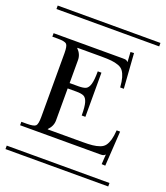

<svg xmlns="http://www.w3.org/2000/svg" viewBox="-140 -799 770 890"><g transform="rotate(20 244.5 -354.0)"><path d="M17.1 -581.1H357.9Q370.1 -581.1 374.3 -579.8Q378.4 -578.6 383.8 -573.2H384.8L381.8 -621.1L398.9 -622.1L411.1 -450.2H393.1Q391.1 -479 385.7 -497.6Q380.4 -516.1 371.8 -527.8Q363.3 -539.6 346.9 -545.4Q330.6 -551.3 311.8 -553.2Q293 -555.2 262.2 -555.2H144V-553.2Q166 -531.2 166 -502.9V-389.2H209Q233.9 -389.2 245.8 -395Q257.8 -400.9 263.9 -421.4Q270 -441.9 270 -484.9H288.1V-267.1H270Q270 -310.1 263.9 -330.6Q257.8 -351.1 245.8 -356.9Q233.9 -362.8 209 -362.8H166V-205.1Q166 -176.8 144 -154.8V-152.8H314.9Q345.7 -152.8 364.5 -154.8Q383.3 -156.7 399.7 -162.6Q416 -168.5 424.6 -180.2Q433.1 -191.9 438.5 -210.4Q443.8 -229 445.8 -257.8H462.9L452.1 -85.9L434.1 -86.9L437 -134.8H436Q431.2 -129.9 426.3 -128.4Q421.4 -127 409.2 -127H17.1V-144H43.9Q79.1 -144 87.6 -152.8Q96.2 -161.6 96.2 -196.8V-511.2Q96.2 -546.4 87.6 -555.2Q79.1 -564 43.9 -564H17.1ZM-8.8 -708H498V-690.9H-8.8ZM-8.8 -17.1H498V0H-8.8Z"/></g></svg>

Font: FoglihtenFr02
Style: Regular
Weight: 500
Version: Version 0.68